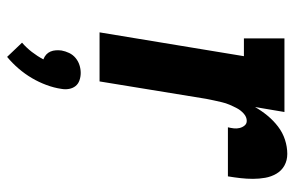

<svg xmlns="http://www.w3.org/2000/svg" viewBox="-164 -404 828 540"><g transform="rotate(90 250.0 -134.0)"><path d="M71 0 138 -406H88V-520H295L281 -437Q291 -455 305 -472Q319 -489 336 -502Q353 -515 373 -521.5Q393 -528 413 -528Q431 -528 445.5 -520Q460 -512 468.5 -497.5Q477 -483 480 -466Q483 -449 483 -431.5Q483 -414 481 -396.5Q479 -379 476 -361H338Q340 -369 341 -377.5Q342 -386 340 -394Q338 -402 333 -408Q328 -414 320 -414Q309 -414 299.5 -405.5Q290 -397 284.5 -386.5Q279 -376 274.5 -365.5Q270 -355 267.5 -344Q265 -333 262.5 -322Q260 -311 258 -300L209 0ZM140 260 100 218Q114 206 126 190.5Q138 175 147 158Q139 155 133.5 150Q128 145 125 138Q122 131 121.5 123Q121 115 122 107Q124 96 129 85.5Q134 75 143 67.5Q152 60 163 56.5Q174 53 185 53Q196 53 206 56.5Q216 60 222 67.5Q228 75 230 85.5Q232 96 230 107Q227 128 219 149.5Q211 171 199.5 190.5Q188 210 173 227.5Q158 245 140 260Z"/></g></svg>

Font: Iosevka Curly Slab Heavy
Style: Italic
Weight: 900
Italic angle: -9°
Monospace: yes
Designer: Belleve Invis
Foundry: Belleve Invis
Version: Version 22.1.2; ttfautohint (v1.8.4)